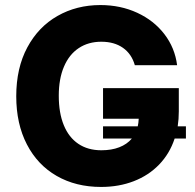

<svg xmlns="http://www.w3.org/2000/svg" viewBox="-20 -737 780 767"><path d="M722.7 -183.6H677.7Q657.7 -123 615.7 -79.6Q573.7 -36.1 514.4 -13.2Q455.1 9.8 383.8 9.8Q283.2 9.8 206.5 -34.2Q129.9 -78.1 87.4 -160.2Q44.9 -242.2 44.9 -352.5Q44.9 -465.3 89.1 -547.6Q133.3 -629.9 209.7 -673.3Q286.1 -716.8 380.9 -716.8Q461.4 -716.8 528.1 -686Q594.7 -655.3 636.7 -600.6Q678.7 -545.9 687.5 -476.6H518.6Q505.9 -521.5 471.2 -545.9Q436.5 -570.3 384.8 -570.3Q333 -570.3 294.7 -544.9Q256.3 -519.5 235.6 -470.9Q214.8 -422.4 214.8 -354.5Q214.8 -285.6 234.9 -236.8Q254.9 -188 293 -162.4Q331.1 -136.7 384.8 -136.7Q425.8 -136.7 456.5 -148.7Q487.3 -160.6 506.8 -183.6H391.6V-232.4H530.3Q533.2 -244.1 534.2 -262.7H391.6V-384.8H694.3V-292Q694.3 -261.2 689.9 -232.4H722.7Z"/></svg>

Font: Pretendard GOV ExtraBold
Style: Regular
Weight: 800
Designer: Base glyphs from Inter by Rasmus Andersson; Hangeul glyphs from Noto Sans CJK(Source Han Sans) by Jang Soo-young and Kan
Foundry: Kil Hyung-jin
Version: Version 1.309